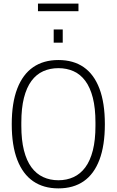

<svg xmlns="http://www.w3.org/2000/svg" viewBox="-20 -1030 646 1062"><path d="M303 12Q221 12 163.5 -27.5Q106 -67 75.5 -146Q45 -225 45 -343Q45 -461 75.5 -540Q106 -619 163.5 -658.5Q221 -698 303 -698Q386 -698 443 -658.5Q500 -619 530 -540Q560 -461 560 -343Q560 -225 530 -146Q500 -67 443 -27.5Q386 12 303 12ZM303 -33Q349 -33 387 -50.5Q425 -68 452 -104.5Q479 -141 493.5 -198Q508 -255 508 -334V-352Q508 -432 493.5 -489Q479 -546 452 -582.5Q425 -619 387 -636Q349 -653 303 -653Q257 -653 219 -636Q181 -619 154 -582.5Q127 -546 112.5 -489Q98 -432 98 -352V-334Q98 -255 112.5 -198Q127 -141 154 -104.5Q181 -68 219 -50.5Q257 -33 303 -33ZM277 -794V-867H327V-794ZM190 -968V-1010H414V-968Z"/></svg>

Font: Archivo Condensed Thin
Style: Regular
Weight: 250
Width: 3
Designer: Hector Gatti
Foundry: Omnibus-Type
Version: Version 2.001